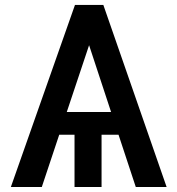

<svg xmlns="http://www.w3.org/2000/svg" viewBox="-20 -747 708 767"><path d="M522.4 0H645.6L392.8 -727.3H279.5L23.4 0H147L216.6 -208.8H277.7V0H385.7V-208.8H453.5ZM246.8 -299.7 335.9 -566.4 423.7 -299.7Z"/></svg>

Font: Margiela Sans Medium
Style: Regular
Weight: 500
Designer: Stefan Endress, Andreas Faust
Version: Version 1.100;FEAKit 1.0